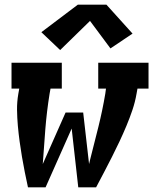

<svg xmlns="http://www.w3.org/2000/svg" viewBox="-20 -797 652 817"><path d="M99 0Q92 -32 85.5 -64.5Q79 -97 73.5 -129.5Q68 -162 63.5 -195Q59 -228 56 -261.5Q53 -295 52.5 -329Q52 -363 58 -398L62 -420H29V-530H243V-420H195L191 -398Q179 -323 173 -248.5Q167 -174 162 -99L259 -318H334L359 -99L363 -116Q381 -186 398.5 -256.5Q416 -327 428 -398L431 -420H398V-530H612V-420H565L561 -398Q555 -363 543.5 -329Q532 -295 518 -261.5Q504 -228 488.5 -195Q473 -162 456.5 -129.5Q440 -97 423 -64.5Q406 -32 389 0H313L285 -250L174 0ZM236 -584 156 -660 311 -777H433L544 -654L450 -591L363 -708Z"/></svg>

Font: Iosevka Curly Slab XBdExObl
Style: Regular
Weight: 800
Width: 7
Italic angle: -9°
Monospace: yes
Designer: Belleve Invis
Foundry: Belleve Invis
Version: Version 11.1.0; ttfautohint (v1.8.3)